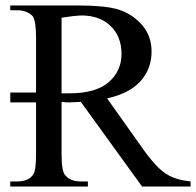

<svg xmlns="http://www.w3.org/2000/svg" viewBox="-20 -682 717 702"><path d="M676.8 0H499.5L275.4 -309.6Q248.5 -308.1 235.1 -307.6Q221.7 -307.1 205.1 -309.6V-117.7Q205.1 -54.2 219.2 -40.5Q237.8 -18.6 275.4 -18.6H301.3V0H17.6V-18.6H42.5Q85.4 -18.6 102.1 -44.9Q111.8 -60.5 111.8 -117.7V-307.6H17.6V-343.8H111.8V-545.4Q111.8 -606.4 99.1 -623.5Q78.1 -644.5 42.5 -644.5H17.6V-662.1H257.8Q310.5 -662.1 350.1 -658.4Q389.6 -654.8 415 -646.5Q465.8 -629.9 500 -589.8Q534.2 -549.8 534.2 -493.2Q534.2 -431.2 494.4 -386Q454.6 -340.8 371.6 -322.3L506.8 -131.8Q537.1 -89.8 561.8 -66.7Q586.4 -43.5 613.3 -33Q640.1 -22.5 676.8 -18.6ZM424.3 -484.9Q424.3 -547.4 385.7 -585.7Q347.2 -624 281.7 -625.5Q257.3 -625.5 205.1 -617.2V-340.8H232.9Q330.6 -340.8 377.4 -381.6Q424.3 -422.4 424.3 -484.9Z"/></svg>

Font: BabelStone Roman
Style: Regular
Weight: 400
Designer: Walt Agee, Victor Gaultney, Peter Martin, Debbi Hosken, Becca Hirsbrunner (SIL); Andrew West (BabelStone)
Foundry: BabelStone
Version: Version 16.000